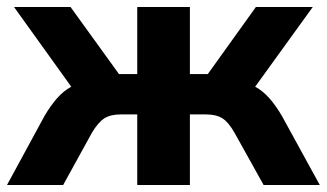

<svg xmlns="http://www.w3.org/2000/svg" viewBox="-29 -527 931 547"><path d="M-9 0 98 -197Q115 -226 133.5 -247Q152 -268 174 -280L11 -507H172L310 -316H362V-507H512V-316H563L700 -507H862L698 -280Q720 -268 738.5 -247Q757 -226 774 -197L882 0H722L639 -149Q622 -179 604.5 -190Q587 -201 558 -201H512V0H362V-201H315Q286 -201 268.5 -190Q251 -179 233 -149L151 0Z"/></svg>

Font: Mulish ExtraBold
Style: Regular
Weight: 800
Designer: Vernon Adams
Foundry: Vernon Adams
Version: Version 3.603; ttfautohint (v1.8.3)